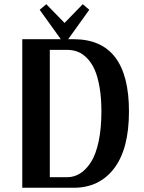

<svg xmlns="http://www.w3.org/2000/svg" viewBox="-20 -885 677 905"><path d="M214.8 -649.9V-49.8H296.9Q329.6 -49.8 357.9 -67.6Q386.2 -85.4 409.2 -121.6Q432.1 -157.7 445.1 -219Q458 -280.3 458 -359.9Q458 -423.8 449.2 -474.4Q440.4 -524.9 425.8 -557.4Q411.1 -589.8 390.1 -611.1Q369.1 -632.3 346.2 -641.1Q323.2 -649.9 296.9 -649.9ZM327.1 0H85V-700.2H266.6L167 -838.9L198.2 -865.2L284.2 -776.9L370.1 -865.2L400.9 -838.9L301.3 -700.2H327.1Q587.9 -700.2 587.9 -359.9Q587.9 -183.6 518.3 -91.8Q448.7 0 327.1 0Z"/></svg>

Font: Pfennig
Style: Bold
Weight: 700
Version: Version 20120410 ; ttfautohint (v0.8)